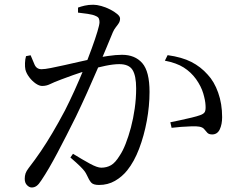

<svg xmlns="http://www.w3.org/2000/svg" viewBox="-20 -782 1040 822"><path d="M292.5 -123.6Q332.7 -98.9 364.5 -81.5Q396.4 -64.1 413.4 -64.1Q436.8 -64.1 455.3 -74.7Q473.7 -85.2 492.6 -116.2Q505.7 -135.3 517.9 -166.4Q530.2 -197.6 540.5 -236.1Q550.7 -274.6 556.8 -317.6Q562.9 -360.6 562.9 -403.5Q562.9 -457.8 547.4 -482.6Q532 -507.4 490.5 -507.4Q466.3 -507.4 431.9 -500.4Q397.6 -493.4 361.1 -482.5Q324.6 -471.7 293 -460.5Q261.5 -449.4 242.4 -441.9Q209.5 -429.5 194 -421.7Q178.5 -414 160.4 -414Q147.8 -414 132.2 -424.9Q116.7 -435.9 104.8 -452Q92.8 -468.1 88.8 -484Q86.4 -495.6 87 -511.8Q87.5 -528 91.4 -541.6L111.1 -545.4Q119.4 -524.9 128 -505.3Q136.7 -485.7 157.8 -485.7Q171.7 -485.7 197.9 -490.9Q224.1 -496.1 256.5 -503.3Q288.8 -510.5 322.3 -518.2Q355.7 -526 384.7 -532Q405.9 -537 441.2 -542.2Q476.5 -547.4 502.3 -547.4Q558 -547.4 589.1 -511.8Q620.2 -476.2 620.2 -388.4Q620.2 -328.1 608.5 -264.6Q596.8 -201 575.7 -145.5Q554.6 -89.9 524.6 -52.6Q502.8 -25.3 472.3 -7.7Q441.8 9.9 403.8 9.9Q379.2 9.9 370.2 -0.6Q361.2 -11.1 351.4 -33.2Q347.8 -41 342.2 -48.8Q336.6 -56.6 322.9 -70.2Q309.1 -83.8 281.4 -107.7ZM314 -728V-749.5Q326.3 -754.1 342.6 -757.9Q358.9 -761.7 379.3 -761.7Q394.2 -761.7 413.7 -756.3Q433.3 -750.9 451.5 -741.5Q469.7 -732.2 481.8 -722Q494 -711.9 494 -702.4Q494 -691.4 488.5 -682.8Q483.1 -674.3 475.9 -665.5Q468.8 -656.7 463.2 -644.1Q452.6 -618.9 435.7 -577.8Q418.8 -536.7 397.3 -486.6Q375.8 -436.4 352.1 -383.8Q328.4 -331.2 304.9 -282.4Q284.3 -240.9 264.4 -201.9Q244.6 -163 226 -128Q207.5 -93 190.3 -63.4Q173.1 -33.8 157.1 -10.1Q146 7.4 136.6 14Q127.3 20.7 115.7 20.7Q105.5 20.7 95.7 10.8Q85.9 1 85.9 -16.4Q85.9 -29.2 89.3 -39.3Q92.7 -49.5 102.4 -62.2Q130.2 -98.1 154.7 -134.2Q179.2 -170.3 204.5 -213.1Q229.8 -255.8 258.2 -309.3Q277.8 -347.9 298.7 -393.8Q319.5 -439.7 338.8 -486.9Q358 -534.1 373 -575.4Q388.1 -616.7 397 -646.6Q406 -676.5 406 -686.9Q406 -695.6 403.3 -702.4Q400.6 -709.2 390.2 -713.4Q378.8 -719.3 355.4 -722.7Q332.1 -726.1 314 -728ZM685.9 -522.2 697.6 -545.9Q758.8 -537.4 799 -516.9Q839.3 -496.4 869.2 -462.5Q897.1 -433 914 -385.4Q931 -337.8 931 -280.4Q931 -249.7 920.9 -228.2Q910.7 -206.6 888.5 -206.4Q874.3 -206.4 867.7 -213.5Q861.2 -220.5 854.4 -228.9Q847.7 -237.4 832.9 -239.8Q822.6 -241.7 800.7 -241.2Q778.7 -240.6 755.3 -238.8Q731.8 -237 714.6 -234.8L709.3 -258.5Q727.5 -262.4 752.4 -267.6Q777.3 -272.9 800.4 -278.5Q823.6 -284.1 836.7 -288.9Q852.9 -294.5 857.2 -303.4Q861.4 -312.4 859.9 -331.8Q859.1 -351.6 850.2 -382Q841.3 -412.3 819.2 -443.5Q797.8 -473.1 766.6 -493Q735.3 -512.8 685.9 -522.2Z"/></svg>

Font: Noto Serif KR
Style: Regular
Weight: 200
Designer: Ryoko NISHIZUKA 西塚涼子 (kana & ideographs); Frank Grießhammer (Latin, Greek & Cyrillic); Wenlong ZHANG 张文龙 (bopomofo); San
Foundry: Adobe
Version: Version 2.001;hotconv 1.1.0;makeotfexe 2.6.0